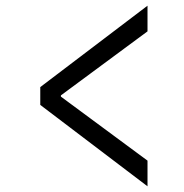

<svg xmlns="http://www.w3.org/2000/svg" viewBox="-20 -636 640 668"><path d="M493.2 12.2 120.1 -271V-333L493.2 -616.2V-526.9L191.9 -304.2V-299.8L493.2 -77.1Z"/></svg>

Font: Office Code Pro D
Style: Regular
Weight: 400
Designer: Nathan Rutzky & Paul D. Hunt
Foundry: Adobe Systems Incorporated
Version: Version 1.004;PS 001.004;hotconv 1.0.70;makeotf.lib2.5.58329